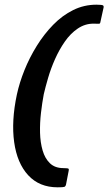

<svg xmlns="http://www.w3.org/2000/svg" viewBox="-20 -720 463 820"><path d="M262 68Q260 76 255 78Q250 80 226 80Q148 80 100.5 28.5Q53 -23 40.5 -113Q28 -203 52 -316Q63 -367 84.5 -420.5Q106 -474 137 -524Q168 -574 207 -614Q246 -654 292.5 -677Q339 -700 392 -700Q417 -700 420.5 -696.5Q424 -693 422 -686L409 -627Q408 -618 402 -618.5Q396 -619 379 -619Q343 -619 312 -598Q281 -577 257 -542.5Q233 -508 215 -467.5Q197 -427 185.5 -387.5Q174 -348 167 -318Q160 -281 155 -238Q150 -195 151 -153.5Q152 -112 162 -77.5Q172 -43 193.5 -22.5Q215 -2 251 -2Q271 -2 273 1Q275 4 273 11Z"/></svg>

Font: Glory
Style: Bold Italic
Weight: 700
Italic angle: -12°
Version: Version 1.011